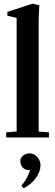

<svg xmlns="http://www.w3.org/2000/svg" viewBox="-20 -746 299 1042"><path d="M13.7 0V-27.8L70.3 -32.7V-648.4L20 -661.1V-681.6L156.7 -726.1L193.8 -716.8Q189.9 -676.3 189.9 -630.9V-32.2L245.6 -27.8V0ZM107.9 275.9 96.2 261.7Q128.4 225.1 143.1 177.2H141.6Q113.8 177.2 102.1 161.9Q90.3 146.5 90.3 128.4Q90.3 110.8 105 98.6Q119.6 86.4 141.6 86.4Q165 86.4 182.4 106.2Q199.7 126 199.7 151.4Q199.7 185.5 174.6 220.2Q149.4 254.9 107.9 275.9Z"/></svg>

Font: Elstob 18pt
Style: Bold
Weight: 700
Designer: Peter S. Baker
Version: Version 1.015